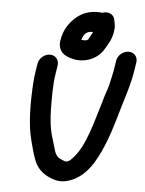

<svg xmlns="http://www.w3.org/2000/svg" viewBox="-54 -767 640 845"><g transform="rotate(5 266.5 -345.0)"><path d="M99.2 -472 93.5 -436C91.1 -420.6 89.4 -405.2 88.4 -389.7C82.5 -301.3 82.7 -204 101.9 -133.2C108.2 -109.3 115.1 -81 124.4 -55.8C137.7 -15.1 166.1 12.2 208.7 26.7C240.8 38.9 268.9 34.6 300.7 20.5C373.7 -13.4 409.9 -98.2 436.3 -165.2C453.1 -207.9 471.8 -275.3 484.1 -317.1C499.4 -368.9 516.8 -418.3 526.5 -480L532.1 -516C535.9 -540.3 519.3 -560 495 -560C472 -560 447.2 -542 443.1 -516L437.6 -481C434 -458 427.4 -432.4 422.1 -407.1C414.8 -380.3 407.6 -364.7 398 -329.3C370.3 -240 344.7 -132.8 293.9 -76.8C276.5 -57 266.6 -51 250.7 -57.4C227.6 -66.2 217.5 -74.8 210.4 -94.9C203.2 -117.9 195.7 -144.2 188.4 -169.2C181.1 -194.7 176.5 -237.5 175.8 -274.3C175 -326.8 174.3 -383.7 182.5 -436L188.2 -472C192 -496.1 176 -517 150.8 -517C125.6 -517 103 -496.1 99.2 -472ZM362.7 -720.4C361.7 -720.7 355.3 -722 351.5 -722H342.5C297.1 -722 263.4 -704.4 236.8 -676.5C213.4 -651.7 197.5 -625.1 190.8 -583.7C186.2 -558.1 194.6 -535.4 215.3 -521.4C235.8 -508.8 249.7 -508.5 264.3 -504.7C265.2 -504.5 266.8 -504.2 268 -504.1C317.2 -499.6 364.5 -521.1 388.5 -563.2C401 -583.6 420.3 -612.6 423.2 -650.2C424.6 -660 424.1 -671.6 421 -685L418.8 -695.5C413.8 -720 388.1 -729.9 362.7 -720.4ZM330.6 -633C330.4 -632.5 329.8 -631 329.3 -629.8L321.2 -614.8C318.5 -609.7 315.9 -604.9 312.1 -597.9C305.4 -592.4 297.4 -592.4 282.2 -594.1C289.8 -620.8 302.5 -633 328.5 -633Z"/></g></svg>

Font: Just Breathe
Style: BdObl3
Weight: 400
Foundry: Cannot Into Space Fonts
Version: Version 0.72